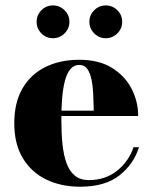

<svg xmlns="http://www.w3.org/2000/svg" viewBox="-20 -696 578 726"><path d="M283.5 10Q211 10 154.8 -17.2Q98.5 -44.5 66.2 -98Q34 -151.5 34 -230Q34 -308.5 65.2 -362Q96.5 -415.5 152 -442.8Q207.5 -470 280 -470Q354 -470 403.2 -439.5Q452.5 -409 477.5 -360.5Q502.5 -312 502.5 -257.5H100.5V-277.5H334.5Q334 -309.5 332.5 -340.2Q331 -371 325.8 -396Q320.5 -421 309.8 -435.8Q299 -450.5 280 -450.5Q259.5 -450.5 246.2 -434.8Q233 -419 225.5 -390.5Q218 -362 215 -324.8Q212 -287.5 212 -244.5Q212 -193.5 216.2 -151.2Q220.5 -109 231.8 -78.5Q243 -48 263.5 -31.5Q284 -15 316 -15Q378 -15 422.2 -50Q466.5 -85 485 -139.5H505.5Q486 -76 431.8 -33Q377.5 10 283.5 10ZM380 -551.5Q354.5 -551.5 336.2 -569.8Q318 -588 318 -613.5Q318 -639 336.2 -657.2Q354.5 -675.5 380 -675.5Q405.5 -675.5 423.8 -657.2Q442 -639 442 -613.5Q442 -588 423.8 -569.8Q405.5 -551.5 380 -551.5ZM180 -551.5Q154.5 -551.5 136.5 -569.8Q118.5 -588 118.5 -613.5Q118.5 -639 136.5 -657.2Q154.5 -675.5 180.5 -675.5Q206 -675.5 224.2 -657.2Q242.5 -639 242.5 -613.5Q242.5 -588 224.2 -569.8Q206 -551.5 180 -551.5Z"/></svg>

Font: Bodoni Moda 11pt ExtraBold
Style: Regular
Weight: 800
Designer: Owen Earl
Foundry: indestructible type
Version: Version 2.004